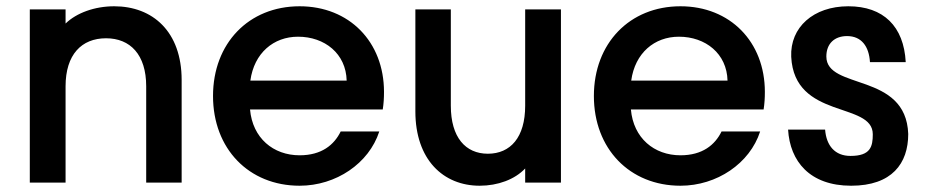

<svg xmlns="http://www.w3.org/2000/svg" viewBox="-20 -582 2962 612"><path d="M75 -552V0H189V-307C189 -408 240 -460 318 -460C395 -460 446 -408 446 -307V0H559V-327C559 -481 467 -562 344 -562C282 -562 224 -541 189 -507V-552Z M1085 -325H778C790 -413 852 -465 930 -465C1015 -465 1083 -411 1085 -325ZM659 -276C659 -108 773 10 935 10C1051 10 1156 -61 1189 -163H1066C1045 -120 1005 -87 935 -87C851 -87 785 -142 777 -233H1200C1203 -252 1204 -270 1204 -289C1204 -449 1093 -562 935 -562C773 -562 659 -444 659 -276Z M1768 0V-552H1654V-245C1654 -144 1607 -92 1535 -92C1464 -92 1417 -144 1417 -245V-552H1304V-227C1304 -73 1393 10 1509 10C1567 10 1621 -10 1654 -45V0Z M2299 -325H1992C2004 -413 2066 -465 2144 -465C2229 -465 2297 -411 2299 -325ZM1873 -276C1873 -108 1987 10 2149 10C2265 10 2370 -61 2403 -163H2280C2259 -120 2219 -87 2149 -87C2065 -87 1999 -142 1991 -233H2414C2417 -252 2418 -270 2418 -289C2418 -449 2307 -562 2149 -562C1987 -562 1873 -444 1873 -276Z M2693 10C2823 10 2875 -61 2875 -155C2868 -353 2614 -294 2614 -402C2614 -443 2640 -467 2680 -467C2726 -467 2750 -434 2753 -384H2867C2861 -498 2796 -562 2684 -562C2573 -562 2498 -495 2502 -401C2512 -200 2762 -259 2762 -154C2762 -115 2755 -85 2691 -85C2641 -85 2614 -118 2610 -169H2492C2498 -68 2561 10 2693 10Z"/></svg>

Font: Malmofest Medium
Style: Regular
Weight: 500
Designer: Jonny Pinhorn (Poppins), Kolossal
Version: Version 1.004;Glyphs 3.1.2 (3151)